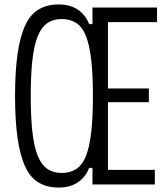

<svg xmlns="http://www.w3.org/2000/svg" viewBox="-20 -834 740 868"><path d="M246 14Q193 14 155 -8.5Q117 -31 94 -80.5Q71 -130 59.5 -209Q48 -288 48 -400Q48 -512 59.5 -591Q71 -670 94 -719.5Q117 -769 155 -791.5Q193 -814 246 -814Q296 -814 331 -791Q366 -768 383 -725H398V-800H690V-734H468V-434H653V-372H468V-66H680V0H398V-75H383Q366 -32 331 -9Q296 14 246 14ZM260 -52Q298 -52 325.5 -70.5Q353 -89 369 -130Q385 -171 392.5 -237Q400 -303 400 -400Q400 -497 392.5 -563Q385 -629 369 -670Q353 -711 325.5 -729.5Q298 -748 260 -748Q221 -748 194 -729.5Q167 -711 150.5 -670Q134 -629 126.5 -563Q119 -497 119 -400Q119 -303 126.5 -237Q134 -171 150.5 -130Q167 -89 194 -70.5Q221 -52 260 -52Z"/></svg>

Font: Martian Mono SemiExpanded ExtraLight
Style: Regular
Weight: 250
Monospace: yes
Version: Version 0.930